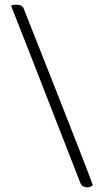

<svg xmlns="http://www.w3.org/2000/svg" viewBox="-20 -772 447 824"><path d="M28 -746Q31 -750 36.5 -751Q42 -752 48 -752Q62 -752 70.5 -747.5Q79 -743 81 -737Q164 -526 230 -360Q258 -289 284.5 -221Q311 -153 332 -99.5Q353 -46 365.5 -12.5Q378 21 378 22Q377 25 370 28.5Q363 32 353 32Q347 32 338.5 28.5Q330 25 326 16Q241 -201 168 -389Q95 -577 28 -746Z"/></svg>

Font: Vermiglione SemiBold
Style: Regular
Weight: 600
Version: Version 1.000